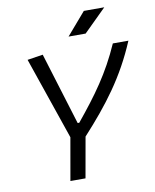

<svg xmlns="http://www.w3.org/2000/svg" viewBox="-96 -966 838 1039"><g transform="rotate(-10 323.0 -447.0)"><path d="M205.6 0H288.6L328.1 -222.7C465.3 -372.6 568.4 -507.3 646.5 -693.4H561C493.2 -539.6 416 -434.6 307.6 -302.2H298.8L176.8 -699.2L91.3 -686L246.6 -233.4ZM331.5 -771.5H425.3L549.3 -894H437Z"/></g></svg>

Font: Cascadia Code SemiLight
Style: Italic
Weight: 350
Italic angle: -10°
Monospace: yes
Designer: Aaron Bell
Foundry: Saja Typeworks
Version: Version 2404.023